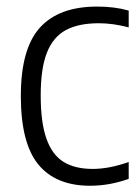

<svg xmlns="http://www.w3.org/2000/svg" viewBox="-20 -570 436 599"><path d="M45 -270.5Q45 -418 104.5 -483.8Q164 -549.5 283 -549.5Q338 -549.5 381.5 -537V-484.5Q332.5 -497.5 288.5 -497.5Q225 -497.5 185.5 -476.2Q146 -455 126.5 -406Q107 -357 107 -272.5Q107 -187.5 125 -137Q143 -86.5 178.5 -64.8Q214 -43 269.5 -43Q320 -43 381.5 -64.5V-12Q321.5 9.5 261 9.5Q154 9.5 99.5 -57Q45 -123.5 45 -270.5Z"/></svg>

Font: Encode Sans Semi Condensed Light
Style: Regular
Weight: 300
Width: 4
Designer: Multiple Designers
Foundry: Impallari Type
Version: Version 2.000